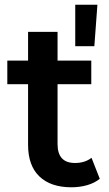

<svg xmlns="http://www.w3.org/2000/svg" viewBox="-20 -787 464 814"><path d="M403 -29Q381 -11 349.5 -2Q318 7 283 7Q195 7 147 -39Q99 -85 99 -173V-430H11V-530H99V-652H224V-530H367V-430H224V-176Q224 -96 298 -96Q340 -96 368 -118ZM299 -767H393L380 -591H299Z"/></svg>

Font: CMG Sans SemiBold
Style: Regular
Weight: 600
Designer: Julieta Ulanovsky
Foundry: Julieta Ulanovsky
Version: Version 7.200